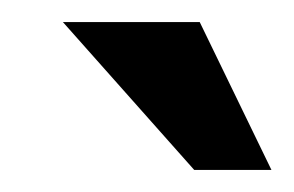

<svg xmlns="http://www.w3.org/2000/svg" viewBox="-20 -641 266 174"><path d="M226 -487H156L37 -621H161Z"/></svg>

Font: Josefin Sans SemiBold
Style: Italic
Weight: 600
Italic angle: -7°
Designer: Santiago Orozco
Foundry: Typemade
Version: Version 2.000